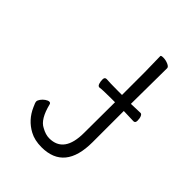

<svg xmlns="http://www.w3.org/2000/svg" viewBox="-207 -801 914 914"><g transform="rotate(45 250.0 -344.0)"><path d="M239 12Q192 12 159 -6Q103 -36 77 -96Q67 -117 67 -124.5Q67 -132 74.5 -142.5Q82 -153 93 -160.5Q104 -168 112 -168Q120 -168 122 -160Q142 -79 182 -60Q210 -44 235 -44Q334 -44 334 -180L335 -387H330H307Q251 -387 233 -384Q224 -384 220 -395.5Q216 -407 216 -422Q216 -437 229 -437Q251 -435 307 -435H334V-589Q334 -623 332 -695Q332 -700 348 -700Q364 -700 380 -693Q396 -686 396 -677L394 -440V-435Q432 -436 457 -437Q464 -437 468.5 -426.5Q473 -416 473 -400.5Q473 -385 461 -385L399 -387H394V-177Q394 12 239 12ZM425 -386H426Q426 -386 425 -386Z"/></g></svg>

Font: LXGW WenKai Mono TC Light
Style: Regular
Weight: 300
Designer: LXGW / Fontworks Inc.
Foundry: LXGW / Fontworks Inc.
Version: Version 1.330